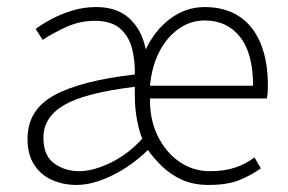

<svg xmlns="http://www.w3.org/2000/svg" viewBox="-20 -512 817 544"><path d="M197 12Q159 12 127.5 -2Q96 -16 77 -45Q58 -74 58 -119Q58 -200 132.5 -241.5Q207 -283 362 -301Q363 -338 354.5 -373Q346 -408 321 -430.5Q296 -453 249 -453Q205 -453 165.5 -434.5Q126 -416 101 -399L81 -430Q98 -443 125 -457.5Q152 -472 184.5 -482Q217 -492 253 -492Q312 -492 347 -459.5Q382 -427 393 -372Q419 -427 463 -459.5Q507 -492 560 -492Q617 -492 657 -466Q697 -440 718 -390Q739 -340 739 -270Q739 -261 738.5 -252Q738 -243 736 -233H405Q404 -173 427 -126.5Q450 -80 488.5 -53.5Q527 -27 575 -27Q615 -27 645.5 -37Q676 -47 701 -66L719 -35Q691 -15 657.5 -1.5Q624 12 571 12Q528 12 496 -2.5Q464 -17 440.5 -39.5Q417 -62 399 -87Q353 -42 298 -15Q243 12 197 12ZM205 -27Q244 -27 293.5 -51Q343 -75 383 -119Q374 -141 368 -173.5Q362 -206 362 -240V-266Q221 -249 162 -214.5Q103 -180 103 -122Q103 -71 133.5 -49Q164 -27 205 -27ZM405 -269H697Q697 -361 660 -407.5Q623 -454 560 -454Q520 -454 486.5 -430.5Q453 -407 431.5 -365.5Q410 -324 405 -269Z"/></svg>

Font: Source Sans 3 Light
Style: Regular
Weight: 300
Designer: Paul D. Hunt
Foundry: Adobe
Version: Version 3.052;hotconv 1.1.0;makeotfexe 2.6.0